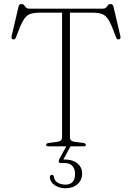

<svg xmlns="http://www.w3.org/2000/svg" viewBox="-20 -744 671 976"><path d="M130 -700H501Q514 -700 519.5 -706Q525 -712 529.2 -717.8Q533.5 -723.5 541.5 -723.5Q553.5 -723.5 556.5 -711.5L592 -560Q595 -546.5 585 -544Q574.5 -541.5 569.5 -555Q549.5 -611.5 534.8 -637.8Q520 -664 501.2 -671.8Q482.5 -679.5 450 -679.5H335.5V-46Q335.5 -26 360 -23L402 -17.5Q416.5 -15.5 416.5 -8Q416.5 0 404 0H227Q214.5 0 214.5 -8Q214.5 -15.5 229 -17.5L271 -23Q295.5 -26 295.5 -46V-679.5H181Q149 -679.5 130.2 -671.8Q111.5 -664 96.8 -637.8Q82 -611.5 61.5 -555Q56.5 -541.5 46 -544Q36 -546.5 39 -560L74.5 -711.5Q77.5 -723.5 89.5 -723.5Q98 -723.5 102 -717.8Q106 -712 111.8 -706Q117.5 -700 130 -700ZM319.5 -5H341L302 67H311Q350 67 373.8 86.8Q397.5 106.5 397.5 138Q397.5 171.5 374 192.2Q350.5 213 313 213Q281 213 257.8 197.2Q234.5 181.5 233.5 157Q233.5 146 242.5 145Q252.5 145 254 154.5Q257.5 176.5 274.8 185.5Q292 194.5 312.5 194.5Q361.5 194.5 361.5 139.5Q361.5 115.5 348.5 100.2Q335.5 85 310 85H290.5Q281.5 85 279.2 79.5Q277 74 280.5 67Z"/></svg>

Font: Fraunces 9pt S000 Thin
Style: Regular
Weight: 100
Version: Version 1.000; ttfautohint (v1.8.3)